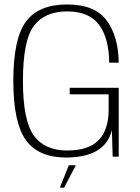

<svg xmlns="http://www.w3.org/2000/svg" viewBox="-20 -700 624 858"><path d="M277 4Q450 2.5 480 -118.5L483.5 0H510.5V-307.5H291.5V-278.5H465.5V-206Q464.5 -117.5 419.5 -72.5Q374.5 -27.5 280 -27.5Q179.5 -27.5 131 -94.5Q82.5 -161.5 82.5 -338Q82.5 -519 131 -584Q179.5 -649 280.5 -649Q378.5 -649 422.8 -589Q467 -529 468 -420H510.5Q509.5 -536 457 -608Q404.5 -680 280.5 -680Q152.5 -680 96 -603.5Q39.5 -527 39.5 -339Q39.5 -152.5 95.5 -74.2Q151.5 4 277 4ZM247.5 138.5H266.5L319 38.5H287.5Z"/></svg>

Font: Anybody Thin ExtraLight
Style: Regular
Weight: 250
Version: Version 1.113;gftools[0.9.25]